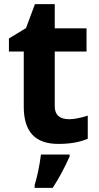

<svg xmlns="http://www.w3.org/2000/svg" viewBox="-20 -682 474 923"><path d="M243.2 -170.9Q243.2 -108.9 313 -108.9Q347.2 -108.9 401.9 -126V-15.1Q345.7 9.8 260.7 9.8Q175.8 9.8 134.8 -35.2Q93.8 -80.1 94.2 -170.9V-434.1H22.9V-497.1L105 -546.9L147.9 -662.1H243.2V-545.9H396V-434.1H243.2ZM314.5 61V70.8Q277.8 152.8 233.4 221.2H146.5V208Q166.5 142.1 176.8 61Z"/></svg>

Font: OpenSans-Bold
Style: Bold
Weight: 700
Foundry: Ascender Corporation
Version: Version 1.10